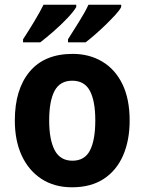

<svg xmlns="http://www.w3.org/2000/svg" viewBox="-20 -786 615 816"><path d="M531 -274Q531 -189 503 -125Q475 -61 420.5 -25.5Q366 10 286 10Q211 10 156.5 -25.5Q102 -61 72.5 -124.5Q43 -188 43 -274Q43 -406 106 -481.5Q169 -557 289 -557Q360 -557 415 -524Q470 -491 500.5 -428Q531 -365 531 -274ZM189 -274Q189 -192 212.5 -147.5Q236 -103 288 -103Q340 -103 362.5 -147Q385 -191 385 -274Q385 -357 362 -400Q339 -443 287 -443Q235 -443 212 -400Q189 -357 189 -274ZM495 -756Q488 -742 470 -722.5Q452 -703 429.5 -681Q407 -659 384.5 -639.5Q362 -620 344 -606H269V-619Q291 -654 317 -695.5Q343 -737 356 -766H495ZM304 -756Q293 -737 266.5 -709Q240 -681 208 -653Q176 -625 151 -606H78V-619Q101 -654 126 -695.5Q151 -737 165 -766H304Z"/></svg>

Font: Noto Sans Lao SemiCondensed
Style: Bold
Weight: 700
Width: 4
Designer: Monotype Design Team
Foundry: Monotype Imaging Inc.
Version: Version 2.003; ttfautohint (v1.8.4.7-5d5b)